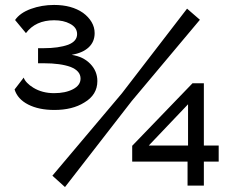

<svg xmlns="http://www.w3.org/2000/svg" viewBox="-20 -751 941 777"><path d="M321 -336Q374 -367 374 -423Q374 -463 345.5 -492.5Q317 -522 270 -529Q315 -537 339 -559.5Q363 -582 363 -617Q363 -641 350.5 -662Q338 -683 316 -699Q270 -731 199 -731Q149 -731 105 -715Q61 -699 41 -670L85 -617Q124 -669 199 -669Q237 -669 263 -655Q292 -640 292 -613Q292 -584 256 -570Q217 -556 157 -556H134V-495H157Q225 -495 266 -480Q306 -464 306 -433Q306 -406 275.5 -390Q245 -374 199 -374Q151 -374 115 -396Q100 -405 89.5 -416Q79 -427 76 -437L39 -389Q51 -350 94 -328Q137 -306 200 -306Q273 -306 321 -336ZM513 -342 789 -671 737 -716 473 -373 192 -40 243 6ZM805 -97H865V-162H805V-414H759L515 -161V-97H739V0H805ZM741 -162H582L741 -329Z"/></svg>

Font: RT Raleway SemiBold
Style: Regular
Weight: 400
Designer: Matt McInerney, Pablo Impallari, Rodrigo Fuenzalida — Edited by Milan Moffatt in April 2016
Foundry: Matt McInerney, Pablo Impallari, Rodrigo Fuenzalida — Edited by Milan Moffatt in April 2016
Version: Version 3.001